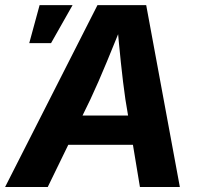

<svg xmlns="http://www.w3.org/2000/svg" viewBox="-42 -748 808 768"><path d="M-21.6 0 347.9 -727.5H542.8L677.4 0H517.7L459.5 -351Q450 -416.5 441.4 -498.6Q432.8 -580.8 424.7 -676.2H457.1Q419.1 -582.8 385.4 -500.9Q351.6 -418.9 319.8 -351L149 0ZM161.8 -168.8 181 -285.8H569.1L549.8 -168.8ZM75 -575.5 116.4 -727.5H248.3L162.2 -575.5Z"/></svg>

Font: Inter Variable
Style: Italic
Weight: 400
Italic angle: -9.39999°
Designer: Rasmus Andersson
Foundry: rsms
Version: Version 4.001;git-9221beed3